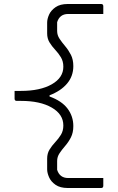

<svg xmlns="http://www.w3.org/2000/svg" viewBox="-20 -780 590 961"><path d="M347 -149Q347 -116 335 -92.5Q323 -69 306.5 -50Q290 -31 278 -13Q266 5 266 26V70Q279 111 321 111H497V150Q497 161 486 161H319Q281 161 258 145Q235 129 225.5 107Q216 85 216 68V14Q216 -12 228 -31.5Q240 -51 256.5 -68.5Q273 -86 285 -105.5Q297 -125 297 -152Q297 -208 239 -241.5Q181 -275 85 -275H64Q53 -275 53 -286V-325H85Q181 -325 239 -358Q297 -391 297 -446Q297 -473 285 -493Q273 -513 256.5 -530.5Q240 -548 228 -567.5Q216 -587 216 -613V-667Q216 -685 225.5 -706.5Q235 -728 258 -744Q281 -760 319 -760H486Q497 -760 497 -749V-710H321Q279 -710 266 -669V-625Q266 -604 278 -586Q290 -568 306.5 -548.5Q323 -529 335 -505.5Q347 -482 347 -449Q347 -399 316 -362Q285 -325 228 -303V-297Q289 -275 318 -236.5Q347 -198 347 -149Z"/></svg>

Font: Recursive Sn Lnr St Lt
Style: Regular
Weight: 300
Version: Version 1.079;hotconv 1.0.112;makeotfexe 2.5.65598; ttfautoh